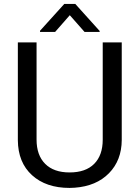

<svg xmlns="http://www.w3.org/2000/svg" viewBox="-20 -921 688 951"><path d="M473.6 -767.6V-762.7H398.9L325.7 -845.7L252.9 -762.7H178.2V-768.6L298.3 -901.4H353ZM583 -710.9V-227.5Q582.5 -127 519.8 -63Q457 1 349.6 8.8L324.7 9.8Q208 9.8 138.7 -53.2Q69.3 -116.2 68.4 -226.6V-710.9H161.1V-229.5Q161.1 -152.3 203.6 -109.6Q246.1 -66.9 324.7 -66.9Q404.3 -66.9 446.5 -109.4Q488.8 -151.9 488.8 -229V-710.9Z"/></svg>

Font: TypoPRO Roboto
Style: Regular
Weight: 400
Designer: Google
Version: Version 2.136; 2016